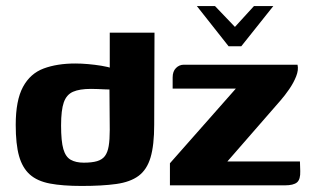

<svg xmlns="http://www.w3.org/2000/svg" viewBox="-20 -613 1028 635"><path d="M631 -593H691L757 -524L820 -593H884L778 -460H736ZM32 -200Q32 -281 56 -325.5Q80 -370 124.5 -386.5Q169 -403 229 -403Q249 -403 271.5 -401Q294 -399 315.5 -395.5Q337 -392 353.5 -386.5Q370 -381 379 -374L343 -360V-505H491L490 -201Q490 -133 478 -92.5Q466 -52 438.5 -31.5Q411 -11 364.5 -4.5Q318 2 250 2Q187 2 145 -6Q103 -14 78.5 -36Q54 -58 43 -97Q32 -136 32 -200ZM257 -75Q284 -75 301 -80Q318 -85 327 -97Q336 -109 339.5 -130Q343 -151 343 -184L342 -317Q336 -317 325.5 -317.5Q315 -318 303.5 -318.5Q292 -319 281 -319Q243 -319 221.5 -309.5Q200 -300 191 -274.5Q182 -249 182 -198Q182 -146 189.5 -120Q197 -94 214 -84.5Q231 -75 257 -75ZM732 -79H972L973 -47Q974 -20 962.5 -10Q951 0 922 0H542V-73L760 -320H551V-357Q551 -377 562 -388Q573 -399 588 -399H964Q968 -382 959.5 -360.5Q951 -339 936.5 -318Q922 -297 908 -281Z"/></svg>

Font: Genos
Style: Bold
Weight: 700
Designer: Robert E. Leuschke
Foundry: Robert E. Leuschke
Version: Version 1.010